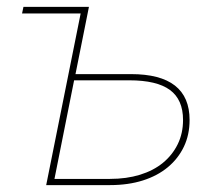

<svg xmlns="http://www.w3.org/2000/svg" viewBox="-20 -537 627 557"><path d="M44 -498 48 -517H238L199 -322H360Q530 -322 530 -189Q530 -146 513.5 -111.5Q497 -77 467 -52Q437 -27 394.5 -13.5Q352 0 299 0H114L214 -498ZM299 -18Q347 -18 386 -30Q425 -42 452.5 -64.5Q480 -87 495.5 -118.5Q511 -150 511 -189Q511 -248 473 -276Q435 -304 355 -304H195L138 -18Z"/></svg>

Font: Argentum Sans Thin
Style: Italic
Weight: 100
Italic angle: -11°
Designer: Julieta Ulanovsky (font), Cristiano Sobral (main changes and remaster)
Foundry: Julieta Ulanovsky (font), Cristiano Sobral (main changes and remaster)
Version: Version 2.007;June 15, 2022;FontCreator 14.0.0.2814 64-bit; 